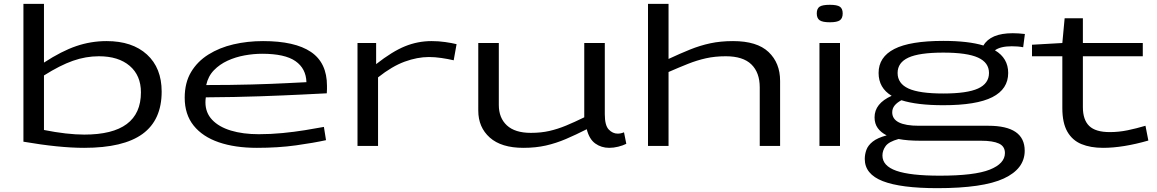

<svg xmlns="http://www.w3.org/2000/svg" viewBox="-20 -760 6025 1000"><path d="M102 -22V-740H209V-434Q301 -494 377.5 -520Q454 -546 535 -546Q669 -546 745.5 -476Q822 -406 822 -283Q822 -135 722.5 -62.5Q623 10 418 10Q288 10 102 -22ZM209 -83Q269 -71 322 -65Q375 -59 419 -59Q714 -59 714 -279Q714 -367 655.5 -417Q597 -467 495 -467Q427 -467 360 -443.5Q293 -420 209 -367Z M1318 10Q1204 10 1119.5 -19Q1035 -48 988.5 -106Q942 -164 942 -251Q942 -329 975 -384.5Q1008 -440 1065.5 -476Q1123 -512 1196 -529Q1269 -546 1350 -546Q1516 -546 1599.5 -489.5Q1683 -433 1683 -313Q1683 -307 1683 -296Q1683 -285 1682 -274Q1642 -272 1552 -267.5Q1462 -263 1334 -258.5Q1206 -254 1052 -253Q1050 -241 1050 -227Q1050 -173 1085 -136Q1120 -99 1182.5 -80Q1245 -61 1328 -61Q1390 -61 1451.5 -67Q1513 -73 1568.5 -82Q1624 -91 1667 -99L1678 -30Q1615 -16 1522 -3Q1429 10 1318 10ZM1054 -317Q1182 -317 1291 -320Q1400 -323 1475.5 -327Q1551 -331 1576 -332Q1574 -403 1519 -441.5Q1464 -480 1345 -480Q1301 -480 1254 -471.5Q1207 -463 1165.5 -444Q1124 -425 1094 -394Q1064 -363 1054 -317Z M1939 -536V-426Q2023 -492 2089.5 -519Q2156 -546 2228 -546Q2264 -546 2299 -541Q2334 -536 2358 -530L2343 -446Q2313 -453 2279 -458Q2245 -463 2214 -463Q2154 -463 2088 -439Q2022 -415 1949 -357V0H1842V-536Z M2706 10Q2591 10 2531 -43.5Q2471 -97 2471 -184V-536H2578V-213Q2578 -146 2620 -107Q2662 -68 2745 -68Q2798 -68 2841.5 -78Q2885 -88 2928.5 -106Q2972 -124 3023 -149V-536H3130V-165Q3130 -107 3150.5 -85.5Q3171 -64 3197 -64Q3214 -64 3230 -71L3242 -11Q3224 -2 3200 4Q3176 10 3153 10Q3112 10 3080.5 -12.5Q3049 -35 3036 -87Q2979 -58 2927.5 -36Q2876 -14 2823 -2Q2770 10 2706 10Z M3355 0V-740H3462V-453Q3522 -481 3574 -502Q3626 -523 3679.5 -534.5Q3733 -546 3798 -546Q3923 -546 3983 -489Q4043 -432 4043 -339V0H3937V-305Q3937 -382 3893.5 -424.5Q3850 -467 3760 -467Q3704 -467 3657 -456.5Q3610 -446 3563.5 -427.5Q3517 -409 3462 -385V0Z M4302 -644Q4264 -644 4249 -654.5Q4234 -665 4234 -690Q4234 -715 4248.5 -725Q4263 -735 4302 -735Q4340 -735 4354.5 -725Q4369 -715 4369 -690Q4369 -665 4354.5 -654.5Q4340 -644 4302 -644ZM4248 0V-536H4355V0Z M4862 220Q4672 220 4578 183.5Q4484 147 4484 68Q4484 44 4492.5 20.5Q4501 -3 4525.5 -22.5Q4550 -42 4598 -55Q4568 -70 4551.5 -93Q4535 -116 4535 -149Q4535 -221 4624 -261Q4556 -302 4556 -380Q4556 -463 4638 -505Q4720 -547 4893 -547Q5023 -547 5102 -523Q5139 -587 5255 -587Q5283 -587 5318 -583L5309 -514Q5293 -517 5278.5 -518Q5264 -519 5249 -519Q5191 -519 5162 -498Q5231 -457 5231 -380Q5231 -296 5148.5 -254Q5066 -212 4893 -212Q4756 -212 4675 -238Q4652 -226 4639.5 -210.5Q4627 -195 4627 -175Q4627 -105 4766 -105H5128Q5317 -105 5317 25Q5317 119 5208.5 169.5Q5100 220 4862 220ZM4893 -273Q5017 -273 5074 -299Q5131 -325 5131 -380Q5131 -434 5074 -460Q5017 -486 4893 -486Q4768 -486 4711.5 -460Q4655 -434 4655 -380Q4655 -325 4711.5 -299Q4768 -273 4893 -273ZM4576 50Q4576 104 4648.5 129.5Q4721 155 4875 155Q5056 155 5135 123.5Q5214 92 5214 37Q5214 2 5182.5 -12.5Q5151 -27 5089 -27H4774Q4707 -27 4660 -36Q4609 -22 4592.5 1Q4576 24 4576 50Z M5725 10Q5660 10 5612.5 -9.5Q5565 -29 5539 -74.5Q5513 -120 5513 -197V-467H5355V-527L5513 -536L5525 -665H5620V-536H5932V-467H5620V-202Q5620 -136 5653 -104Q5686 -72 5760 -72Q5807 -72 5853 -81.5Q5899 -91 5946 -105L5961 -28Q5829 10 5725 10Z"/></svg>

Font: Georama ExtraExtended
Style: Regular
Weight: 400
Width: 8
Designer: Jean-Baptiste Levee
Foundry: Production Type
Version: Version 1.000